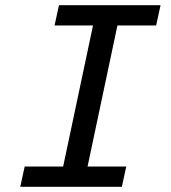

<svg xmlns="http://www.w3.org/2000/svg" viewBox="-20 -719 658 739"><path d="M58 0 75 -78H223L338 -621H190L207 -699H598L581 -621H432L317 -78H466L449 0Z"/></svg>

Font: Fragment Mono SC
Style: Italic
Weight: 400
Italic angle: -12°
Monospace: yes
Designer: Wei Huang based on Nimbus Sans by URW Studio, based on Helvetica by Max Miedinger.
Foundry: Wei Huang
Version: Version 1.012; ttfautohint (v1.8.4.7-5d5b)